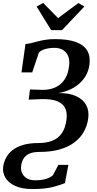

<svg xmlns="http://www.w3.org/2000/svg" viewBox="-53 -1015 652 1296"><path d="M165 261Q94.5 261 49 239.8Q3.5 218.5 -16.8 184Q-37 149.5 -31.5 109.5Q-27 79 -12.5 50.8Q2 22.5 29.8 -0.2Q57.5 -23 101.2 -36.2Q145 -49.5 208 -49.5Q260 -49.5 299.2 -64.8Q338.5 -80 363.2 -114.2Q388 -148.5 395.5 -206Q402 -250.5 388 -282.5Q374 -314.5 335.5 -331Q297 -347.5 228 -346L140.5 -342.5L149.5 -411L233.5 -408.5Q265.5 -408 294.8 -416Q324 -424 348.8 -442.2Q373.5 -460.5 390.2 -490.5Q407 -520.5 412.5 -564Q419 -608 407.2 -636.2Q395.5 -664.5 371.2 -678.2Q347 -692 315 -692Q280.5 -692 251 -683.5Q221.5 -675 209 -659L164.5 -526.5H92L119 -718Q139 -719.5 159 -724.5Q179 -729.5 202.5 -735.8Q226 -742 254.5 -746.5Q283 -751 318.5 -751Q407 -751 461 -730.8Q515 -710.5 536.8 -671.5Q558.5 -632.5 550.5 -576.5Q544.5 -534.5 525 -502Q505.5 -469.5 476.2 -445.5Q447 -421.5 411.8 -407Q376.5 -392.5 340 -386.5Q413 -388 460.5 -366.2Q508 -344.5 528.8 -305.8Q549.5 -267 542.5 -216Q536 -166.5 512.5 -125Q489 -83.5 448.5 -53.2Q408 -23 349.5 -6.2Q291 10.5 213.5 10.5Q169 10.5 143 23.2Q117 36 105 57.2Q93 78.5 89.5 103.5Q86 128 95 150.5Q104 173 126.2 187.5Q148.5 202 184.5 202Q213.5 202 236.5 197.8Q259.5 193.5 276.5 185.8Q293.5 178 304.5 167.5L341 98H408.5L385.5 221Q354.5 234 302.5 247.5Q250.5 261 165 261ZM292.5 -811.5 194 -971 238.5 -995Q264 -969.5 289.2 -943.8Q314.5 -918 339 -892.5Q373 -918.5 407.5 -943.8Q442 -969 476.5 -994.5L516.5 -971L365.5 -811.5Z"/></svg>

Font: Merriweather 28pt SemiBold
Style: Italic
Weight: 600
Italic angle: -7.8°
Version: Version 2.101